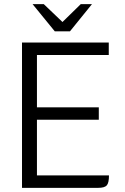

<svg xmlns="http://www.w3.org/2000/svg" viewBox="-20 -905 600 925"><path d="M505 -60Q505 -24 494.5 -12Q484 0 453 0H86V-700H504V-640H158V-388H456V-328H158V-60ZM137 -885H191L281 -799L369 -885H423L317 -754H244Z"/></svg>

Font: Krub
Style: Regular
Weight: 400
Designer: Ekaluck Peanpanawate
Foundry: Cadson Demak Co.,Ltd.
Version: Version 1.000; ttfautohint (v1.6)